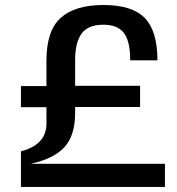

<svg xmlns="http://www.w3.org/2000/svg" viewBox="-20 -739 701 761"><path d="M633.8 -89.8V-87.9V2H63V-139.2Q164.1 -165.5 164.1 -249V-314H63V-397.9H164.1V-499Q164.1 -617.7 220.9 -668.5Q277.8 -719.2 390.1 -719.2Q503.9 -719.2 554 -667.5Q604 -615.7 604 -500H496.1Q496.1 -575.2 471.2 -608.2Q446.3 -641.1 389.2 -641.1Q356.9 -641.1 334.5 -630.9Q312 -620.6 300 -600.8Q288.1 -581.1 283 -556.9Q277.8 -532.7 277.8 -500V-398.9H535.2V-314.9H277.8V-292Q277.8 -203.1 236.3 -156.7Q194.8 -110.4 102.1 -89.8Z"/></svg>

Font: Fivo Sans Modern Med
Style: Regular
Weight: 450
Designer: Alexander Slobzheninov
Foundry: Alexander Slobzheninov
Version: 1.0